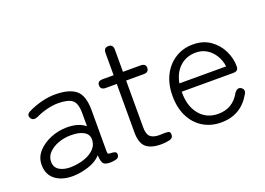

<svg xmlns="http://www.w3.org/2000/svg" viewBox="-97 -901 1600 1158"><g transform="rotate(-20 703.0 -322.0)"><path d="M202 9Q132 10 88.5 -23Q45 -56 45 -119Q45 -167 77.5 -203Q110 -239 160.5 -259.5Q211 -280 265 -280Q339 -280 382 -245V-327Q382 -394 354 -414.5Q326 -435 264 -435Q231 -435 191.5 -425Q152 -415 120 -399Q90 -387 77 -408Q62 -434 93 -448Q130 -467 176.5 -479Q223 -491 264 -491Q355 -491 398 -456Q441 -421 441 -327V-62Q441 -49 446 -46Q451 -43 467 -43Q480 -43 489 -38.5Q498 -34 498 -24Q498 1 473 5Q465 7 456 8Q447 9 439 9Q405 9 395 -5Q385 -19 383 -58Q352 -24 301 -8Q250 8 202 9ZM205 -46Q253 -47 294.5 -61Q336 -75 360.5 -101.5Q385 -128 383 -166Q380 -197 349 -212.5Q318 -228 269 -227Q228 -227 190 -213Q152 -199 128.5 -174.5Q105 -150 105 -118Q105 -81 133 -63.5Q161 -46 205 -46Z M766 11Q702 11 670 -16Q638 -43 638 -113V-423H567Q534 -423 534 -452Q534 -479 567 -479H638V-622Q638 -655 668 -655Q698 -655 698 -622V-479H811Q844 -479 844 -452Q844 -423 811 -423H698V-123Q698 -78 717 -61.5Q736 -45 776 -45Q781 -45 786.5 -45.5Q792 -46 797 -46Q817 -47 830.5 -44.5Q844 -42 844 -23Q844 -1 820 5Q796 11 766 11Z M1152 11Q1087 11 1036.5 -19.5Q986 -50 957.5 -106.5Q929 -163 929 -240Q929 -315 957.5 -371Q986 -427 1036 -458.5Q1086 -490 1150 -490Q1215 -490 1260.5 -458Q1306 -426 1330 -377Q1354 -328 1354 -277Q1354 -259 1345.5 -252Q1337 -245 1321 -245H990Q988 -155 1032.5 -99.5Q1077 -44 1153 -44Q1247 -44 1293 -129Q1313 -155 1334 -143Q1360 -126 1341 -98Q1278 11 1152 11ZM994 -297H1294Q1289 -336 1269.5 -368Q1250 -400 1219.5 -419Q1189 -438 1150 -438Q1089 -438 1047.5 -400.5Q1006 -363 994 -297Z"/></g></svg>

Font: Shin Retro Maru Gothic Regular
Style: Regular
Weight: 400
Designer: Iose
Foundry: Typographish
Version: Version 1.002